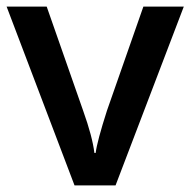

<svg xmlns="http://www.w3.org/2000/svg" viewBox="-20 -560 575 580"><path d="M205.1 0 0 -540H121.1L231 -226.1Q259.3 -147 265.1 -98.1H269Q273.4 -133.3 303.2 -226.1L413.1 -540H535.2L329.1 0Z"/></svg>

Font: Sahel SemiBold FD
Style: SemiBold-FD
Weight: 600
Foundry: Saber Rastikerdar (saber.rastikerdar@gmail.com)
Version: Version 3.3.0